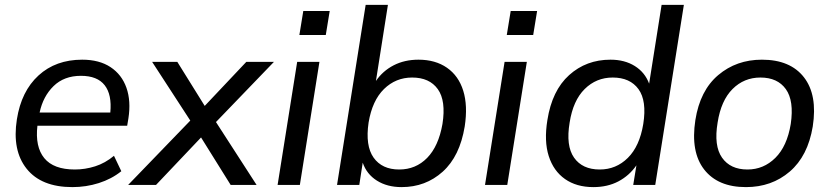

<svg xmlns="http://www.w3.org/2000/svg" viewBox="-20 -756 3391 785"><path d="M276 9Q149 9 89 -66Q29 -141 49 -268Q67 -383 137.5 -447.5Q208 -512 316 -512Q386 -512 432 -481.5Q478 -451 497 -397Q516 -343 505 -272L500 -242H133Q123 -156 161 -109.5Q199 -63 286 -63Q328 -63 369 -76Q410 -89 446 -119L476 -56Q436 -24 384 -7.5Q332 9 276 9ZM311 -446Q242 -446 199 -404Q156 -362 142 -296H431Q438 -369 408 -407.5Q378 -446 311 -446Z M504 0 758 -263 602 -503H705L817 -323L987 -503H1100L863 -257L1029 0H923L802 -194L618 0Z M1204 -613 1220 -711H1328L1312 -613ZM1115 0 1195 -503H1286L1206 0Z M1622 9Q1563 9 1521 -17.5Q1479 -44 1463 -91L1449 0H1358L1475 -736H1566L1517 -425Q1545 -466 1589.5 -489Q1634 -512 1691 -512Q1760 -512 1807.5 -479Q1855 -446 1874 -385Q1893 -324 1880 -239Q1860 -117 1790 -54Q1720 9 1622 9ZM1612 -63Q1680 -63 1726.5 -110.5Q1773 -158 1789 -249Q1804 -344 1770 -391.5Q1736 -439 1665 -439Q1598 -439 1550 -392Q1502 -345 1487 -255Q1473 -160 1507.5 -111.5Q1542 -63 1612 -63Z M2052 -613 2068 -711H2176L2160 -613ZM1963 0 2043 -503H2134L2054 0Z M2406 9Q2337 9 2290 -24Q2243 -57 2223.5 -118Q2204 -179 2218 -265Q2237 -386 2307 -449Q2377 -512 2476 -512Q2534 -512 2575.5 -486Q2617 -460 2634 -414L2685 -736H2776L2659 0H2569L2582 -80Q2553 -38 2508.5 -14.5Q2464 9 2406 9ZM2432 -63Q2499 -63 2547 -110.5Q2595 -158 2610 -249Q2625 -344 2590.5 -391.5Q2556 -439 2485 -439Q2418 -439 2370.5 -392Q2323 -345 2309 -255Q2293 -160 2327 -111.5Q2361 -63 2432 -63Z M3030 9Q2915 9 2859 -63Q2803 -135 2823 -265Q2842 -386 2916.5 -449Q2991 -512 3095 -512Q3211 -512 3267 -440Q3323 -368 3303 -239Q3283 -118 3209 -54.5Q3135 9 3030 9ZM3036 -63Q3102 -63 3150 -110.5Q3198 -158 3213 -249Q3227 -344 3193 -391.5Q3159 -439 3089 -439Q3022 -439 2975 -392Q2928 -345 2914 -255Q2898 -160 2932 -111.5Q2966 -63 3036 -63Z"/></svg>

Font: Mulish Medium
Style: Italic
Weight: 500
Italic angle: -9°
Designer: Vernon Adams
Foundry: Vernon Adams
Version: Version 3.603; ttfautohint (v1.8.3)